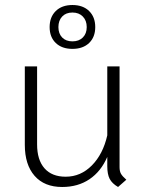

<svg xmlns="http://www.w3.org/2000/svg" viewBox="-20 -735 587 766"><path d="M484 -18 451 11Q427 -3 417.5 -21.5Q408 -40 408 -72V-109Q383 -51 337 -20Q291 11 228 11Q157 11 118 -33.5Q79 -78 79 -157V-470H128V-159Q128 -97 157.5 -63.5Q187 -30 242 -30Q302 -30 346.5 -75Q391 -120 408 -195V-470H457V-68Q457 -52 462.5 -42Q468 -32 484 -18ZM178 -627Q178 -667 202.5 -691Q227 -715 269 -715Q311 -715 335.5 -691Q360 -667 360 -627Q360 -587 335.5 -563.5Q311 -540 269 -540Q227 -540 202.5 -563.5Q178 -587 178 -627ZM326 -627Q326 -653 310.5 -669Q295 -685 269 -685Q243 -685 228 -669Q213 -653 213 -627Q213 -601 228 -585.5Q243 -570 269 -570Q295 -570 310.5 -585.5Q326 -601 326 -627Z"/></svg>

Font: KoHo Light
Style: Regular
Weight: 300
Version: Version 1.000; ttfautohint (v1.6)